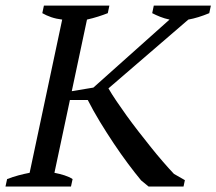

<svg xmlns="http://www.w3.org/2000/svg" viewBox="-47 -683 792 703"><path d="M516.1 -662.6H725.1L719.2 -634.8Q678.2 -617.7 642.6 -611.3L350.1 -359.4Q361.8 -338.9 379.2 -313.2Q396.5 -287.6 416.7 -259.5Q437 -231.4 459.7 -202.1Q482.4 -172.9 504.9 -144.8Q527.3 -116.7 549.1 -91.6Q570.8 -66.4 589.8 -46.4L629.9 -23.4L625 0H497.1L469.7 -22.5Q447.8 -48.8 421.9 -83.5Q396 -118.2 369.9 -157.2Q343.8 -196.3 318.8 -237.3Q293.9 -278.3 274.4 -316.9H209L152.3 -50.3Q172.4 -46.4 189.2 -41Q206.1 -35.6 218.8 -27.3L212.9 0H-26.9L-21 -27.3Q0.5 -35.6 20.8 -41Q41 -46.4 61.5 -50.3L180.7 -611.3Q159.2 -613.8 140.6 -620.1Q122.1 -626.5 107.9 -634.8L113.8 -662.6H353.5L347.7 -634.8Q331.5 -628.4 312.3 -622.3Q293 -616.2 271.5 -611.3L215.8 -349.1L294.9 -362.3L573.7 -611.3Q555.2 -615.2 539.3 -621.6Q523.4 -627.9 510.3 -634.8Z"/></svg>

Font: PT Astra Serif
Style: Italic
Weight: 400
Italic angle: -16°
Designer: A.Korolkova, I. Chaeva
Foundry: ParaType Ltd
Version: Version 1.001